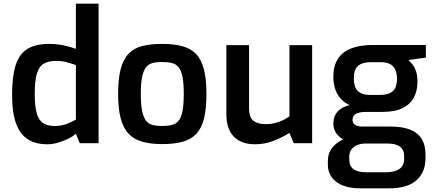

<svg xmlns="http://www.w3.org/2000/svg" viewBox="-20 -783 2369 1050"><path d="M238 6Q175 6 132 -21.5Q89 -49 67.5 -108.5Q46 -168 46 -263Q46 -363 65 -424.5Q84 -486 128.5 -514.5Q173 -543 248 -543Q288 -543 327 -535Q366 -527 395 -516V-763H519V0H416L395 -52Q379 -37 352.5 -24Q326 -11 296.5 -2.5Q267 6 238 6ZM280 -94Q316 -94 345 -105.5Q374 -117 395 -129V-427Q370 -436 344 -443Q318 -450 287 -450Q245 -450 219 -434.5Q193 -419 181.5 -380Q170 -341 170 -269Q170 -202 181 -163.5Q192 -125 216.5 -109.5Q241 -94 280 -94Z M867 5Q804 5 758 -8Q712 -21 683 -52Q654 -83 640 -136Q626 -189 626 -269Q626 -352 640 -405.5Q654 -459 683.5 -489.5Q713 -520 759 -531.5Q805 -543 867 -543Q931 -543 977 -530.5Q1023 -518 1052 -488Q1081 -458 1095 -404.5Q1109 -351 1109 -269Q1109 -188 1095.5 -134.5Q1082 -81 1053 -50.5Q1024 -20 978 -7.5Q932 5 867 5ZM867 -94Q898 -94 920 -99.5Q942 -105 956.5 -122.5Q971 -140 978 -175.5Q985 -211 985 -270Q985 -328 978 -363Q971 -398 956.5 -415.5Q942 -433 920 -438.5Q898 -444 867 -444Q837 -444 815 -438.5Q793 -433 779 -415.5Q765 -398 757.5 -363Q750 -328 750 -270Q750 -211 757.5 -175.5Q765 -140 779 -122.5Q793 -105 815 -99.5Q837 -94 867 -94Z M1374 6Q1300 6 1259 -35.5Q1218 -77 1218 -157V-536H1342V-193Q1342 -140 1366.5 -122Q1391 -104 1433 -104Q1468 -104 1501 -115Q1534 -126 1563 -147V-536H1687V0H1586L1563 -56Q1525 -32 1476.5 -13Q1428 6 1374 6Z M1949 247Q1898 247 1858 232.5Q1818 218 1795.5 188.5Q1773 159 1773 117V98Q1773 54 1798 23.5Q1823 -7 1862 -23Q1901 -39 1943 -39L1979 2Q1954 2 1934 10Q1914 18 1902 34Q1890 50 1890 74V90Q1890 126 1914 142.5Q1938 159 1982 159H2091Q2137 159 2163.5 141.5Q2190 124 2190 88V71Q2190 49 2181 34Q2172 19 2152 10.5Q2132 2 2098 2H1964Q1884 2 1843.5 -29Q1803 -60 1803 -107Q1803 -147 1826.5 -173Q1850 -199 1892 -208Q1858 -224 1838.5 -249Q1819 -274 1811 -303Q1803 -332 1803 -362Q1803 -423 1828 -461.5Q1853 -500 1901 -518.5Q1949 -537 2020 -537H2309V-468L2214 -455Q2224 -445 2235.5 -431Q2247 -417 2255 -394Q2263 -371 2263 -334Q2263 -289 2244.5 -252Q2226 -215 2184 -193Q2142 -171 2071 -171H1980Q1948 -171 1928 -161Q1908 -151 1908 -127Q1908 -107 1924 -99Q1940 -91 1958 -91H2117Q2178 -91 2220.5 -75Q2263 -59 2285 -25Q2307 9 2307 65V82Q2307 159 2257.5 203Q2208 247 2106 247ZM2000 -264H2058Q2095 -264 2115.5 -275.5Q2136 -287 2143.5 -306.5Q2151 -326 2151 -350Q2151 -384 2140.5 -404.5Q2130 -425 2110.5 -434Q2091 -443 2063 -443H2007Q1962 -443 1938.5 -423Q1915 -403 1915 -355Q1915 -307 1937 -285.5Q1959 -264 2000 -264Z"/></svg>

Font: Exo Thin SemiBold
Style: Regular
Weight: 600
Version: Version 2.000